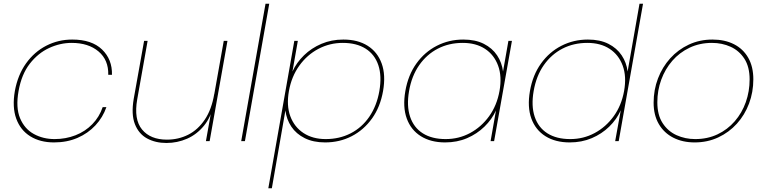

<svg xmlns="http://www.w3.org/2000/svg" viewBox="-20 -760 4132 1034"><path d="M60 -270Q76 -357 120.5 -419Q165 -481 229.5 -514Q294 -547 369 -547Q474 -547 529.5 -493.5Q585 -440 583 -357H563Q565 -437 510.5 -483Q456 -529 366 -529Q304 -529 244.5 -501.5Q185 -474 140.5 -417Q96 -360 80 -270Q64 -181 88 -123.5Q112 -66 162 -38.5Q212 -11 274 -11Q334 -11 386.5 -31.5Q439 -52 477 -91Q515 -130 533 -183H553Q534 -128 494 -85Q454 -42 397.5 -17.5Q341 7 271 7Q196 7 143 -26Q90 -59 67.5 -121Q45 -183 60 -270Z M1205 -540 1109 0H1089L1185 -540ZM775 -540 719 -225Q700 -117 745 -62.5Q790 -8 879 -8Q941 -8 993.5 -34.5Q1046 -61 1083 -116Q1120 -171 1134 -255L1132 -202Q1117 -130 1078.5 -83Q1040 -36 987.5 -13Q935 10 876 10Q817 10 772 -14.5Q727 -39 706.5 -91.5Q686 -144 700 -227L756 -540Z M1279 0 1410 -740H1430L1299 0Z M1555 -375Q1577 -423 1617 -462Q1657 -501 1711 -524Q1765 -547 1829 -547Q1907 -547 1960 -513.5Q2013 -480 2035.5 -418Q2058 -356 2043 -270Q2028 -184 1983.5 -122Q1939 -60 1874 -26.5Q1809 7 1731 7Q1667 7 1621 -16Q1575 -39 1549 -78Q1523 -117 1517 -165L1444 254H1425L1565 -540H1584ZM2023 -270Q2037 -351 2017.5 -409Q1998 -467 1949 -498Q1900 -529 1826 -529Q1756 -529 1695 -497Q1634 -465 1592 -406.5Q1550 -348 1536 -270Q1522 -192 1543.5 -134Q1565 -76 1614.5 -43.5Q1664 -11 1734 -11Q1808 -11 1868.5 -42Q1929 -73 1969 -131.5Q2009 -190 2023 -270Z M2163 -270Q2178 -356 2222.5 -418Q2267 -480 2332.5 -513.5Q2398 -547 2475 -547Q2540 -547 2585.5 -524Q2631 -501 2657 -462Q2683 -423 2689 -375L2718 -540H2737L2641 0H2622L2651 -165Q2629 -117 2589 -78Q2549 -39 2495.5 -16Q2442 7 2377 7Q2300 7 2246.5 -26.5Q2193 -60 2170.5 -122Q2148 -184 2163 -270ZM2670 -270Q2684 -348 2662.5 -406.5Q2641 -465 2592 -497Q2543 -529 2472 -529Q2398 -529 2338 -498Q2278 -467 2237.5 -409Q2197 -351 2183 -270Q2169 -190 2188.5 -131.5Q2208 -73 2257 -42Q2306 -11 2380 -11Q2451 -11 2511.5 -43.5Q2572 -76 2614 -134Q2656 -192 2670 -270Z M2834 -270Q2849 -356 2893.5 -418Q2938 -480 3003.5 -513.5Q3069 -547 3146 -547Q3211 -547 3256.5 -524Q3302 -501 3328 -462Q3354 -423 3360 -375L3424 -740H3443L3312 0H3293L3323 -166Q3301 -117 3261 -78Q3221 -39 3167 -16Q3113 7 3048 7Q2971 7 2917.5 -26.5Q2864 -60 2841.5 -122Q2819 -184 2834 -270ZM3341 -270Q3355 -348 3333.5 -406.5Q3312 -465 3263 -497Q3214 -529 3143 -529Q3069 -529 3009 -498Q2949 -467 2908.5 -409Q2868 -351 2854 -270Q2840 -190 2859.5 -131.5Q2879 -73 2928 -42Q2977 -11 3051 -11Q3122 -11 3182.5 -43.5Q3243 -76 3285 -134Q3327 -192 3341 -270Z M3721 7Q3656 7 3606 -18.5Q3556 -44 3528 -92Q3500 -140 3500 -207Q3500 -276 3523.5 -337.5Q3547 -399 3589.5 -446Q3632 -493 3690 -520Q3748 -547 3817 -547Q3883 -547 3932.5 -522Q3982 -497 4009.5 -449Q4037 -401 4037 -333Q4037 -264 4014 -202.5Q3991 -141 3948.5 -94Q3906 -47 3848 -20Q3790 7 3721 7ZM3724 -11Q3790 -11 3844 -36.5Q3898 -62 3937 -107Q3976 -152 3996.5 -210Q4017 -268 4017 -332Q4017 -400 3989 -443.5Q3961 -487 3915 -508Q3869 -529 3814 -529Q3748 -529 3693.5 -503Q3639 -477 3600.5 -432.5Q3562 -388 3541 -330.5Q3520 -273 3520 -209Q3520 -141 3548.5 -97Q3577 -53 3623.5 -32Q3670 -11 3724 -11Z"/></svg>

Font: Poppins Variable
Style: Italic
Weight: 100
Italic angle: -10°
Designer: Jonny Pinhorn
Foundry: Indian Type Foundry
Version: Version 6.000